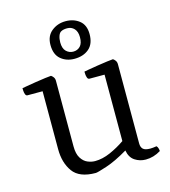

<svg xmlns="http://www.w3.org/2000/svg" viewBox="-106 -776 775 874"><g transform="rotate(-15 281.5 -339.5)"><path d="M238 12Q161 12 130.5 -30.5Q100 -73 100 -137V-410H29Q22 -410 19 -418Q16 -426 15.5 -435Q15 -444 15 -447Q15 -447 34 -450.5Q53 -454 79 -458Q105 -462 127 -465Q149 -468 155 -468Q160 -465 165.5 -458Q171 -451 171 -440V-131Q171 -96 183.5 -76Q196 -56 214 -48.5Q232 -41 249 -41Q284 -41 321.5 -57.5Q359 -74 392 -97V-410H321Q314 -410 311 -418Q308 -426 307.5 -435Q307 -444 307 -447Q307 -447 326 -450.5Q345 -454 371 -458Q397 -462 419 -465Q441 -468 447 -468Q452 -465 457.5 -458Q463 -451 463 -440V-67Q463 -49 472.5 -40Q482 -31 506 -31Q518 -31 536 -34Q541 -29 543 -21.5Q545 -14 545 -9Q511 12 474 12Q446 12 423 -3Q400 -18 394 -52Q335 -17 290.5 -2.5Q246 12 238 12ZM279 -515Q241 -515 215 -537Q189 -559 189 -604Q189 -646 217 -668.5Q245 -691 283 -691Q321 -691 347.5 -670Q374 -649 374 -606Q374 -560 347.5 -537.5Q321 -515 279 -515ZM282 -548Q302 -548 315 -561.5Q328 -575 328 -604Q328 -630 315 -644Q302 -658 282 -658Q265 -658 255 -653Q245 -649 240 -635Q235 -621 235 -604Q235 -575 249 -561.5Q263 -548 282 -548Z"/></g></svg>

Font: Mate
Style: Regular
Weight: 400
Designer: Eduardo Rodriguez Tunni
Foundry: Eduardo Rodriguez Tunni
Version: Version 1.003; ttfautohint (v1.8.4.7-5d5b);gftools[0.9.24]